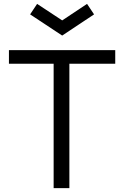

<svg xmlns="http://www.w3.org/2000/svg" viewBox="-20 -968 640 988"><path d="M337 0H256V-640H26V-710H573V-640H337ZM300 -785 135 -894 171 -948 300 -863 428 -948 464 -894Z"/></svg>

Font: Orbit
Style: Regular
Weight: 400
Designer: Sooun Cho
Foundry: JAMO
Version: Version 1.000; ttfautohint (v1.8.4.7-5d5b);gftools[0.9.29]